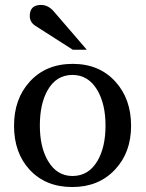

<svg xmlns="http://www.w3.org/2000/svg" viewBox="-20 -753 594 781"><path d="M333 -550.8H275.9L124 -647.9Q101.1 -662.6 101.1 -688Q101.1 -732.9 147 -732.9Q176.3 -732.9 199.2 -706.1ZM513.2 -241.2Q513.2 -132.8 448.2 -63.5Q381.8 7.8 273.9 7.8Q166 7.8 100.6 -62.5Q37.1 -131.3 37.1 -241.2Q37.1 -351.1 101.1 -420.9Q167 -493.2 275.9 -493.2Q384.8 -493.2 450.2 -419.9Q513.2 -350.1 513.2 -241.2ZM409.2 -242.2Q409.2 -329.6 376 -386.2Q339.4 -448.2 274.9 -448.2Q209 -448.2 173.8 -386.2Q142.1 -330.6 142.1 -242.2Q142.1 -155.3 174.8 -99.1Q210.9 -37.1 274.9 -37.1Q340.3 -37.1 376.5 -98.6Q409.2 -154.3 409.2 -242.2Z"/></svg>

Font: Ezra SIL
Style: Regular
Weight: 400
Designer: Development by SIL's NRSI team. OpenType tables by Ralph Hancock ( hancock@dircon.co.uk )
Foundry: SIL International, Version 2.51: 2007
Version: Version 2.51, 2007